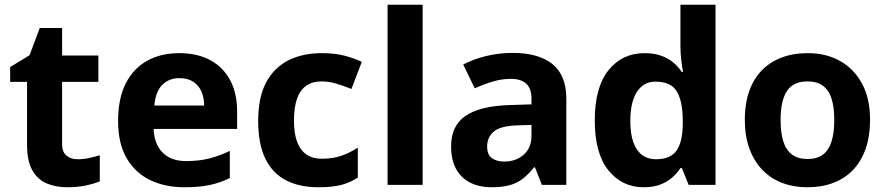

<svg xmlns="http://www.w3.org/2000/svg" viewBox="-20 -780 3736 810"><path d="M307.3 -108.2Q332.2 -108.2 355.2 -113.2Q378.1 -118.2 401 -125.1V-14.9Q377.1 -4.9 341.8 2.5Q306.4 10 264.7 10Q215.9 10 177.4 -6Q139 -22 116.5 -61.4Q94 -100.8 94 -170.8V-434.6H22.9V-497.2L104.8 -547L147.7 -662H242V-545.8H395V-434.6H242V-170.8Q242 -139.5 260.1 -123.9Q278.1 -108.2 307.3 -108.2Z M735.8 -555.8Q811.7 -555.8 866.1 -526.8Q920.5 -497.8 950.5 -442.8Q980.4 -387.8 980.4 -307.9V-236.2H628.2Q630.2 -172.8 665.8 -136.6Q701.5 -100.4 764.8 -100.4Q817.7 -100.4 860.7 -110.9Q903.6 -121.4 949.5 -143.3V-28.9Q909.5 -9 865.1 0.5Q820.7 10 757.8 10Q675.9 10 613 -20.5Q550 -51 514.1 -113Q478.2 -175 478.2 -268.9Q478.2 -364.8 510.6 -428.3Q543.1 -491.8 601 -523.8Q658.9 -555.8 735.8 -555.8ZM736.8 -450.4Q693.5 -450.4 664.8 -422.2Q636.2 -394 631.2 -334.8H841.2Q841.2 -368 829.7 -394.1Q818.1 -420.2 795 -435.3Q772 -450.4 736.8 -450.4Z M1324 10Q1243.2 10 1186.2 -19.5Q1129.2 -49 1099.2 -111Q1069.2 -173 1069.2 -269.9Q1069.2 -369.9 1103.1 -432.9Q1137.1 -495.9 1197.6 -525.9Q1258 -555.8 1336.9 -555.8Q1392.6 -555.8 1434.1 -544.9Q1475.5 -533.9 1506.4 -519L1462.7 -404.7Q1427.9 -418.6 1397.3 -427.6Q1366.8 -436.5 1336.9 -436.5Q1297.6 -436.5 1271.5 -418Q1245.3 -399.4 1232.7 -362.8Q1220.2 -326.1 1220.2 -270.9Q1220.2 -216.8 1233.7 -181.1Q1247.3 -145.4 1273.4 -127.9Q1299.5 -110.3 1336.8 -110.3Q1383.7 -110.3 1419.7 -122.7Q1455.6 -135.1 1489.5 -157V-30.8Q1455.7 -8.9 1418.2 0.5Q1380.8 10 1324 10Z M1763.1 0H1615.1V-760H1763.1Z M2142.8 -556.8Q2252.6 -556.8 2310.9 -509.4Q2369.2 -462 2369.2 -364V0H2265.9L2237 -74H2233Q2210 -45 2185.5 -26Q2161 -7 2129.5 1.5Q2098 10 2052.1 10Q2004.1 10 1965.6 -8.5Q1927.1 -27 1905.1 -65.4Q1883.1 -103.9 1883.1 -162.8Q1883.1 -249.7 1944.1 -291.2Q2005.1 -332.7 2127.3 -336.7L2222.2 -339.7V-363.9Q2222.2 -407.2 2199.6 -427.3Q2177 -447.4 2136.8 -447.4Q2096.8 -447.4 2058.8 -435.9Q2020.8 -424.4 1982.8 -407.4L1934.2 -507.9Q1978 -530.8 2031.5 -543.8Q2084.9 -556.8 2142.8 -556.8ZM2163.9 -251.1Q2091.4 -249.1 2063.2 -225Q2035.1 -201 2035.1 -161.8Q2035.1 -127.6 2055.2 -113Q2075.3 -98.4 2107.5 -98.4Q2155.8 -98.4 2189 -127Q2222.2 -155.7 2222.2 -208.1V-253.1Z M2695.4 10Q2604.2 10 2546.7 -61.5Q2489.2 -132.9 2489.2 -271.9Q2489.2 -411.9 2547.2 -483.9Q2605.2 -555.8 2699.3 -555.8Q2738.4 -555.8 2768.4 -545.3Q2798.4 -534.8 2820 -516.8Q2841.5 -498.8 2856.5 -475.9H2861.5Q2858.5 -491.8 2854.6 -522.2Q2850.6 -552.6 2850.6 -584.4V-760H2998.6V0H2885.3L2856.6 -71H2850.6Q2836.6 -49 2815 -30.5Q2793.5 -12 2764.5 -1Q2735.4 10 2695.4 10ZM2746.8 -108.2Q2809.1 -108.2 2834.3 -144.9Q2859.5 -181.6 2860.4 -254.9V-270.9Q2860.4 -351.2 2835.8 -393.4Q2811.2 -435.6 2744.8 -435.6Q2695.4 -435.6 2667.3 -392.9Q2639.2 -350.2 2639.2 -269.9Q2639.2 -189.7 2667.3 -149Q2695.4 -108.2 2746.8 -108.2Z M3650.6 -274.1Q3650.6 -205.9 3632.1 -153Q3613.7 -100 3579.3 -63.7Q3545 -27.3 3495.9 -8.7Q3446.8 10 3385.3 10Q3328.1 10 3279.6 -8.5Q3231.1 -27 3196.1 -63.5Q3161.1 -100 3141.6 -153Q3122.2 -205.9 3122.2 -274.1Q3122.2 -364.6 3154.2 -427.2Q3186.2 -489.7 3246 -522.8Q3305.7 -555.8 3387.9 -555.8Q3465.2 -555.8 3523.9 -522.8Q3582.7 -489.9 3616.7 -427.3Q3650.6 -364.7 3650.6 -274.1ZM3273.2 -273.8Q3273.2 -219.8 3284.7 -183.1Q3296.3 -146.4 3321.5 -127.8Q3346.7 -109.2 3386.9 -109.2Q3427.1 -109.2 3451.8 -127.8Q3476.5 -146.4 3488 -183.1Q3499.6 -219.8 3499.6 -273.5Q3499.6 -328.1 3488 -364.2Q3476.4 -400.4 3451.3 -418.5Q3426.2 -436.6 3386.2 -436.6Q3326.5 -436.6 3299.8 -395.9Q3273.2 -355.1 3273.2 -273.8Z"/></svg>

Font: Noto Sans Hebrew
Style: Regular
Weight: 400
Designer: Monotype Design Team
Foundry: Monotype Imaging Inc.
Version: Version 2.003;January 10, 2023;FontCreator 14.0.0.2877 64-bi